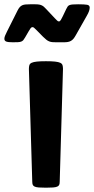

<svg xmlns="http://www.w3.org/2000/svg" viewBox="-75 -871 436 891"><path d="M59.1 -551.3Q59.1 -561.5 61.3 -568.6Q63.5 -575.7 71.8 -579.6Q80.1 -583.5 95.9 -585.2Q111.8 -586.9 138.2 -586.9Q164.6 -586.9 180.4 -585.2Q196.3 -583.5 204.6 -579.6Q212.9 -575.7 215.1 -568.6Q217.3 -561.5 217.3 -551.3L202.1 -27.8Q202.1 -18.6 199.7 -13.2Q197.3 -7.8 190.4 -4.9Q183.6 -2 171.1 -1Q158.7 0 138.2 0Q117.7 0 105.2 -1Q92.8 -2 86.2 -4.9Q79.6 -7.8 77.1 -13.2Q74.7 -18.6 74.7 -27.8ZM185.5 -674.8Q174.8 -674.8 167.2 -675.5Q159.7 -676.3 153.1 -679Q146.5 -681.6 139.9 -686.8Q133.3 -691.9 124.5 -700.7L95.7 -730Q87.4 -738.3 83.5 -741.7Q79.6 -745.1 76.2 -745.1Q70.8 -745.1 67.4 -740.5Q64 -735.8 57.6 -725.1L41.5 -697.3Q37.1 -689.5 33.2 -684.8Q29.3 -680.2 23.4 -678Q17.6 -675.8 8.5 -675.3Q-0.5 -674.8 -15.6 -674.8Q-37.6 -674.8 -46.1 -678.2Q-54.7 -681.6 -54.7 -690.9Q-54.7 -697.8 -51.5 -705.3Q-48.3 -712.9 -42 -725.6L6.8 -822.8Q11.7 -832.5 16.8 -838.1Q22 -843.8 28.6 -846.7Q35.2 -849.6 43.9 -850.3Q52.7 -851.1 64.9 -851.1H87.4Q98.6 -851.1 106.2 -849.9Q113.8 -848.6 119.1 -845.9Q124.5 -843.3 128.9 -839.4Q133.3 -835.4 138.7 -829.6L178.7 -787.1Q184.1 -781.7 189 -776.6Q193.8 -771.5 198.2 -771.5Q203.1 -771.5 207.3 -778.3Q211.4 -785.2 216.8 -796.4L232.4 -829.1Q235.8 -836.4 239 -840.8Q242.2 -845.2 247.8 -847.4Q253.4 -849.6 262.7 -850.3Q272 -851.1 287.6 -851.1Q316.9 -851.1 329.1 -848.9Q341.3 -846.7 341.3 -835.9Q341.3 -828.6 338.1 -819.3Q335 -810.1 327.6 -797.4L276.4 -707Q271 -697.3 265.9 -691.2Q260.7 -685.1 254.4 -681.4Q248 -677.7 240.2 -676.3Q232.4 -674.8 221.2 -674.8H185.5Z"/></svg>

Font: Denk One
Style: Regular
Weight: 400
Designer: Irina Smirnova
Foundry: Irina Smirnova
Version: Version 1.002